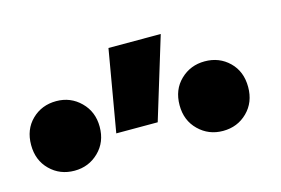

<svg xmlns="http://www.w3.org/2000/svg" viewBox="-340 -883 551 376"><g transform="rotate(-15 -65.0 -694.5)"><path d="M-129.5 -636.5 -101 -802H5L-45.5 -636.5ZM-227 -587Q-256.5 -587 -276.5 -606.8Q-296.5 -626.5 -296.5 -657.5Q-296.5 -689 -276.5 -708.5Q-256.5 -728 -227 -728Q-198 -728 -177.8 -708Q-157.5 -688 -157.5 -657.5Q-157.5 -626.5 -177.8 -606.8Q-198 -587 -227 -587ZM74 -587Q45 -587 24.8 -606.8Q4.5 -626.5 4.5 -657.5Q4.5 -689 24.8 -708.5Q45 -728 74 -728Q103.5 -728 123.5 -708.5Q143.5 -689 143.5 -657.5Q143.5 -626.5 123.5 -606.8Q103.5 -587 74 -587Z"/></g></svg>

Font: Geologica EX Med
Style: Regular
Weight: 500
Designer: Sindre Bremnes, Frode Helland
Foundry: Monokrom Skriftforlag AS
Version: Version 1.010;gftools[0.9.28]